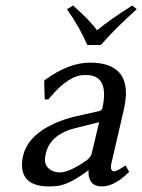

<svg xmlns="http://www.w3.org/2000/svg" viewBox="-20 -666 516 696"><path d="M295.9 -502.9Q270.5 -564.9 222.7 -632.8L245.1 -646Q305.2 -592.8 332 -556.2Q378.9 -595.2 459.5 -646L475.6 -632.8Q392.6 -557.6 345.7 -502.9ZM339.4 -223.1 254.9 -202.1Q171.4 -181.6 150.4 -123.5Q147 -113.3 144.5 -102.1Q136.2 -63.5 168.5 -47.4Q181.6 -41 197.8 -41Q231.4 -41.5 293 -84Q308.6 -95.7 312.5 -109.9ZM384.3 -76.2Q377.4 -45.4 393.6 -44.9Q405.3 -45.9 434.1 -65.9L436.5 -64L448.2 -43Q395.5 9.8 349.1 9.8Q302.7 9.8 300.8 -39.1Q300.8 -43.9 301.3 -47.9H299.3Q234.4 1 190.4 7.8Q175.3 9.8 157.7 9.8Q65.9 9.8 60.1 -59.6Q58.6 -77.6 63 -98.1Q79.1 -174.3 178.2 -218.8Q211.9 -233.9 250.5 -243.2L343.3 -264.2Q349.6 -267.6 351.6 -275.9Q375 -387.2 301.3 -393.6Q294.4 -394 286.6 -394Q229 -394 161.6 -313Q157.7 -308.6 154.8 -305.2L142.1 -306.2L140.1 -373L144 -377Q229 -438.5 305.2 -439Q439.9 -439 436.5 -322.3Q435.5 -300.8 430.7 -276.9Q429.7 -272.5 415 -208.5Q388.2 -93.8 384.3 -76.2Z"/></svg>

Font: Linux Biolinum Capitals O
Style: Italic Samll Caps
Weight: 400
Italic angle: -12°
Designer: Philipp H. Poll
Foundry: Philipp H. Poll
Version: Version 0.6.2